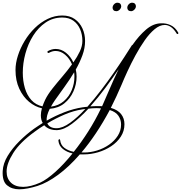

<svg xmlns="http://www.w3.org/2000/svg" viewBox="-94 -958 1343 1424"><path d="M49 446Q-6 446 -42 416Q-78 386 -74 310Q-71 254 -37 198Q-3 142 49 90Q101 38 158 -3Q174 -14 190.5 -25Q207 -36 223 -46Q209 -69 209 -103Q209 -115 211 -128Q213 -141 217 -155Q166 -166 121.5 -203Q77 -240 49 -300Q21 -360 21 -439Q21 -490 39 -546Q57 -602 89 -655Q121 -708 164.5 -750.5Q208 -793 260 -818Q312 -843 368 -843Q423 -843 460.5 -816.5Q498 -790 517.5 -747Q537 -704 537 -654Q537 -602 517.5 -548.5Q498 -495 468 -442Q474 -417 474 -389Q474 -333 450.5 -280Q427 -227 383 -191.5Q339 -156 275 -151Q249 -99 252 -63Q317 -100 384.5 -126Q452 -152 518 -162Q528 -164 537 -164.5Q546 -165 554 -166Q605 -223 655 -288.5Q705 -354 749.5 -418Q794 -482 828.5 -535.5Q863 -589 884 -622Q887 -625 889 -625Q936 -693 989 -738.5Q1042 -784 1100 -785Q1138 -787 1172 -771Q1206 -755 1228 -716Q1229 -715 1229 -712Q1229 -708 1224.5 -706Q1220 -704 1217 -708Q1196 -743 1173.5 -758Q1151 -773 1128 -773Q1091 -773 1053 -741.5Q1015 -710 979 -658.5Q943 -607 910.5 -547Q878 -487 851.5 -429.5Q825 -372 807 -328Q788 -283 768 -240.5Q748 -198 728 -158Q780 -143 804.5 -111.5Q829 -80 829 -37Q829 14 802 55.5Q775 97 730.5 126.5Q686 156 633 171.5Q580 187 529 187H498Q417 280 336.5 339Q256 398 184 421Q149 432 114 439Q79 446 49 446ZM221 -169Q225 -181 230 -193Q235 -205 241 -218Q260 -257 294 -300Q328 -343 367.5 -389Q407 -435 440 -481Q421 -525 388.5 -552.5Q356 -580 318 -580Q294 -580 269 -566Q268 -565 265 -565Q260 -565 258 -570.5Q256 -576 261 -579Q290 -595 319 -595Q360 -595 395 -567Q430 -539 450 -495Q479 -536 498 -576.5Q517 -617 517 -654Q517 -702 500 -741.5Q483 -781 450 -804.5Q417 -828 368 -828Q299 -828 244.5 -791Q190 -754 152 -693.5Q114 -633 94.5 -561Q75 -489 75 -419Q75 -358 90.5 -305Q106 -252 138.5 -216Q171 -180 221 -169ZM576 -169Q591 -170 605 -170.5Q619 -171 632 -171Q640 -171 648 -171Q656 -171 663 -170L668 -181Q689 -227 719 -298Q749 -369 786 -445Q741 -378 687 -305.5Q633 -233 576 -169ZM284 -167Q340 -174 379 -207.5Q418 -241 438 -289.5Q458 -338 458 -389Q458 -397 457.5 -405.5Q457 -414 456 -422Q423 -367 384.5 -314Q346 -261 313 -214Q304 -201 297 -189.5Q290 -178 284 -167ZM78 428Q105 428 137 420Q169 412 205 396Q254 373 317 316.5Q380 260 444 180Q401 170 372 146.5Q343 123 339 85Q339 77 345 75Q351 73 352 81Q356 118 384 139Q412 160 453 168Q509 98 561 16Q613 -66 655 -154Q647 -155 638.5 -155.5Q630 -156 621 -156Q608 -156 593 -155Q578 -154 562 -152Q500 -85 440 -40Q380 5 330 7Q301 8 276 -1Q251 -10 234 -29Q216 -18 198 -6Q180 6 163 19Q54 98 4.5 176.5Q-45 255 -45 314Q-45 366 -12.5 397Q20 428 78 428ZM325 -7Q370 -7 425.5 -47Q481 -87 539 -150L518 -147Q452 -137 386 -109Q320 -81 257 -43Q265 -25 282.5 -16Q300 -7 325 -7ZM510 173H531Q578 173 626.5 158Q675 143 715 115Q755 87 779.5 49Q804 11 804 -35Q804 -70 784.5 -99Q765 -128 720 -142Q621 43 510 173ZM878 -875Q864 -875 857 -882.5Q850 -890 850 -900Q850 -915 861 -926.5Q872 -938 886 -938Q899 -938 906.5 -930.5Q914 -923 914 -912Q914 -898 902.5 -886.5Q891 -875 878 -875ZM769 -875Q755 -875 748 -882.5Q741 -890 741 -900Q741 -915 752 -926.5Q763 -938 777 -938Q790 -938 797.5 -930.5Q805 -923 805 -912Q805 -898 793.5 -886.5Q782 -875 769 -875Z"/></svg>

Font: Mea Culpa
Style: Regular
Weight: 400
Designer: Robert E. Leuschke
Foundry: Robert E. Leuschke
Version: Version 1.010; ttfautohint (v1.8.3)